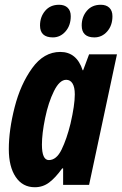

<svg xmlns="http://www.w3.org/2000/svg" viewBox="-20 -776 511 806"><path d="M17 -150Q17 -230 41.5 -326Q66 -422 115 -490Q164 -558 233 -558Q302 -558 327 -481H329L354 -548H471L354 0H245V-69H241Q213 -30 186.5 -10Q160 10 126 10Q75 10 46 -33Q17 -76 17 -150ZM276 -257Q294 -335 294 -380Q294 -410 284.5 -425.5Q275 -441 258 -441Q230 -441 206.5 -393.5Q183 -346 169.5 -280.5Q156 -215 156 -169Q156 -104 185 -104Q217 -104 238.5 -148Q260 -192 276 -257ZM148 -669Q148 -705 169.5 -730.5Q191 -756 228 -756Q251 -756 264 -743.5Q277 -731 277 -708Q277 -669 255 -644Q233 -619 202 -619Q148 -619 148 -669ZM323 -669Q323 -705 344.5 -730.5Q366 -756 403 -756Q426 -756 439 -743.5Q452 -731 452 -708Q452 -669 430 -644Q408 -619 376 -619Q350 -619 336.5 -631.5Q323 -644 323 -669Z"/></svg>

Font: Noto Sans Display Ex Bold Cond
Style: Italic
Weight: 800
Width: 3
Italic angle: -12°
Designer: Monotype Design team
Foundry: Monotype Imaging Inc.
Version: Version 1.000